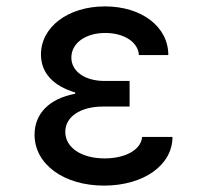

<svg xmlns="http://www.w3.org/2000/svg" viewBox="-20 -570 640 600"><path d="M414 -398H506C506 -487 422 -550 308 -550C192 -550 108 -485 108 -400C108 -343 145 -302 215 -281V-277C134 -262 88 -215 88 -149C88 -57 179 10 305 10C429 10 519 -54 519 -142H424C421 -102 372 -75 307 -75C234 -75 184 -109 184 -158C184 -205 231 -237 302 -237H385V-317H307C245 -317 203 -347 203 -390C203 -435 247 -467 309 -467C368 -467 412 -438 414 -398Z"/></svg>

Font: CommitMono
Style: 500Regular
Weight: 500
Monospace: yes
Designer: Eigil Nikolajsen
Foundry: Eigil Nikolajsen
Version: Version 1.143